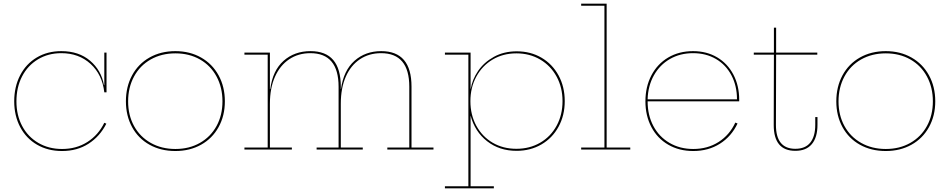

<svg xmlns="http://www.w3.org/2000/svg" viewBox="-20 -810 5142 1040"><path d="M69 -261Q69 -186 100 -127.5Q131 -69 187.5 -36Q244 -3 316 -3Q394 -3 453.5 -41Q513 -79 545 -145L556 -140Q521 -71 459.5 -31.5Q398 8 316 8Q240 8 181 -26Q122 -60 89.5 -121.5Q57 -183 57 -261Q57 -340 89 -402Q121 -464 179 -498.5Q237 -533 312 -533Q407 -533 468 -481Q529 -429 543 -349H545V-525H557V-310H545Q534 -406 470.5 -464Q407 -522 312 -522Q241 -522 185.5 -488.5Q130 -455 99.5 -396Q69 -337 69 -261Z M662 -261Q662 -340 695.5 -402Q729 -464 790 -498.5Q851 -533 930 -533Q1008 -533 1069 -498.5Q1130 -464 1164 -402Q1198 -340 1198 -261Q1198 -183 1164 -121.5Q1130 -60 1069 -26Q1008 8 930 8Q851 8 790 -26Q729 -60 695.5 -121.5Q662 -183 662 -261ZM1185 -261Q1185 -336 1153 -395.5Q1121 -455 1063 -488Q1005 -521 930 -521Q855 -521 796.5 -488Q738 -455 706 -395.5Q674 -336 674 -261Q674 -186 706 -127.5Q738 -69 796.5 -36Q855 -3 930 -3Q1005 -3 1063 -36Q1121 -69 1153 -127.5Q1185 -186 1185 -261Z M2328 -11V0H2078V-11H2197V-340Q2197 -522 2044 -522Q1979 -522 1929.5 -489Q1880 -456 1853 -394.5Q1826 -333 1826 -248V-11H1945V0H1695V-11H1814V-340Q1814 -522 1661 -522Q1596 -522 1546.5 -489Q1497 -456 1469.5 -394.5Q1442 -333 1442 -248V-11H1561V0H1304V-11H1430V-514H1304V-525H1442V-328H1444Q1457 -428 1516 -480.5Q1575 -533 1662 -533Q1826 -533 1826 -341V-328H1827Q1841 -428 1900 -480.5Q1959 -533 2045 -533Q2209 -533 2209 -341V-11Z M3039 -262Q3039 -185 3005.5 -123.5Q2972 -62 2912.5 -27.5Q2853 7 2778 7Q2685 7 2618.5 -45Q2552 -97 2529 -184V199H2655V210H2390V199H2517V-514H2390V-525H2529V-329H2530Q2538 -379 2569.5 -425.5Q2601 -472 2655 -502Q2709 -532 2779 -532Q2854 -532 2913 -497.5Q2972 -463 3005.5 -401.5Q3039 -340 3039 -262ZM3027 -262Q3027 -336 2995 -395Q2963 -454 2906 -487.5Q2849 -521 2777 -521Q2705 -521 2648.5 -487.5Q2592 -454 2560 -395Q2528 -336 2528 -262Q2528 -188 2560 -129Q2592 -70 2648.5 -37Q2705 -4 2777 -4Q2849 -4 2906 -37Q2963 -70 2995 -129Q3027 -188 3027 -262Z M3394 -11V0H3128V-11H3254V-779H3128V-790H3266V-11Z M3984 -270V-261H3488Q3488 -186 3519 -127.5Q3550 -69 3606.5 -36Q3663 -3 3735 -3Q3813 -3 3872.5 -41Q3932 -79 3963 -146L3975 -141Q3942 -71 3879.5 -31.5Q3817 8 3735 8Q3659 8 3600 -26Q3541 -60 3508.5 -121.5Q3476 -183 3476 -261Q3476 -340 3508.5 -402Q3541 -464 3599.5 -498.5Q3658 -533 3734 -533Q3808 -533 3864.5 -499.5Q3921 -466 3952.5 -406Q3984 -346 3984 -270ZM3488 -272H3972Q3972 -345 3942 -402Q3912 -459 3858 -490.5Q3804 -522 3734 -522Q3664 -522 3609 -490.5Q3554 -459 3522 -402Q3490 -345 3488 -272Z M4288 -4Q4342 -4 4369 -37.5Q4396 -71 4396 -134V-176H4408V-134Q4408 -66 4377.5 -29.5Q4347 7 4288 7Q4171 7 4171 -133L4172 -514H4063V-525H4172V-660H4184V-525H4407V-514H4184L4183 -133Q4183 -4 4288 -4Z M4510 -261Q4510 -340 4543.5 -402Q4577 -464 4638 -498.5Q4699 -533 4778 -533Q4856 -533 4917 -498.5Q4978 -464 5012 -402Q5046 -340 5046 -261Q5046 -183 5012 -121.5Q4978 -60 4917 -26Q4856 8 4778 8Q4699 8 4638 -26Q4577 -60 4543.5 -121.5Q4510 -183 4510 -261ZM5033 -261Q5033 -336 5001 -395.5Q4969 -455 4911 -488Q4853 -521 4778 -521Q4703 -521 4644.5 -488Q4586 -455 4554 -395.5Q4522 -336 4522 -261Q4522 -186 4554 -127.5Q4586 -69 4644.5 -36Q4703 -3 4778 -3Q4853 -3 4911 -36Q4969 -69 5001 -127.5Q5033 -186 5033 -261Z"/></svg>

Font: Hepta Slab Thin
Style: Regular
Weight: 250
Designer: Michael LaGattuta
Foundry: Michael LaGattuta
Version: Version 1.100; ttfautohint (v1.8) -l 8 -r 50 -G 200 -x 14 -D